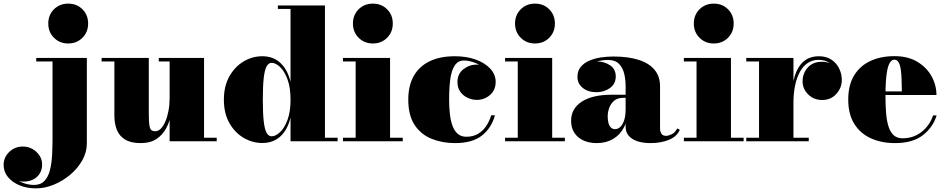

<svg xmlns="http://www.w3.org/2000/svg" viewBox="-184 -780 5218 1060"><path d="M14 260Q-34 260 -74.5 243.8Q-115 227.5 -139.5 198.2Q-164 169 -164 131Q-164 89 -133.2 59Q-102.5 29 -57 29Q-29.5 29 -5.5 42.2Q18.5 55.5 33.5 78Q48.5 100.5 48.5 128Q48.5 169.5 20.5 196Q-7.5 222.5 -55 222.5Q-84.5 222.5 -109 208Q-133.5 193.5 -148.2 172.2Q-163 151 -163 131H-144Q-144 163.5 -120.8 188.2Q-97.5 213 -63.5 227Q-29.5 241 3.5 241Q41 241 62 218.2Q83 195.5 92.2 157.5Q101.5 119.5 103.8 73Q106 26.5 106 -21V-440.5H16V-460H295.5V11.5Q295.5 60.5 270.2 105.2Q245 150 203.5 184.8Q162 219.5 112.5 239.8Q63 260 14 260ZM192.5 -540Q145.5 -540 114 -571.5Q82.5 -603 82.5 -650Q82.5 -697.5 114 -728.8Q145.5 -760 192.5 -760Q240 -760 271.2 -728.8Q302.5 -697.5 302.5 -650Q302.5 -603 271.2 -571.5Q240 -540 192.5 -540Z M593 10Q538 10 506.2 -9.8Q474.5 -29.5 461 -63.5Q447.5 -97.5 447.5 -141V-440.5H377V-460H637.5V-150.5Q637.5 -108.5 640.8 -88.2Q644 -68 651.8 -61.8Q659.5 -55.5 673.5 -55.5Q690 -55.5 704.2 -70Q718.5 -84.5 729.2 -110Q740 -135.5 746.2 -168.2Q752.5 -201 752.5 -237.5H770Q770 -199 762.2 -156Q754.5 -113 735.2 -75.2Q716 -37.5 681.5 -13.8Q647 10 593 10ZM752.5 0V-440.5H692.5V-460H942.5V-19.5H1012.5V0Z M1264 9.5Q1209.5 9.5 1161 -19Q1112.5 -47.5 1082.2 -101Q1052 -154.5 1052 -229.5Q1052 -304.5 1082.2 -358.2Q1112.5 -412 1161 -440.8Q1209.5 -469.5 1264 -469.5Q1324 -469.5 1363.8 -432.8Q1403.5 -396 1420 -328V-730.5H1350V-750H1610V-19.5H1680V0H1420V-131Q1403.5 -63 1363.8 -26.8Q1324 9.5 1264 9.5ZM1315.5 -27.5Q1337.5 -27.5 1361.8 -50Q1386 -72.5 1403 -117.2Q1420 -162 1420 -229.5Q1420 -297.5 1403 -342.8Q1386 -388 1361.8 -410.5Q1337.5 -433 1315.5 -433Q1298.5 -433 1287.8 -413.2Q1277 -393.5 1272 -349Q1267 -304.5 1267 -229.5Q1267 -154.5 1272 -110.2Q1277 -66 1287.8 -46.8Q1298.5 -27.5 1315.5 -27.5Z M1874.5 -540Q1827.5 -540 1796 -571.5Q1764.5 -603 1764.5 -650Q1764.5 -697.5 1796 -728.8Q1827.5 -760 1874.5 -760Q1922 -760 1953.2 -728.8Q1984.5 -697.5 1984.5 -650Q1984.5 -603 1953.2 -571.5Q1922 -540 1874.5 -540ZM1969.5 -460V-19.5H2039.5V0H1709.5V-19.5H1779.5V-440.5H1709.5V-460Z M2328.5 10Q2258 10 2199.2 -13.5Q2140.5 -37 2105.2 -89.8Q2070 -142.5 2070 -230Q2070 -307.5 2100.5 -361Q2131 -414.5 2188.5 -442Q2246 -469.5 2326.5 -469.5Q2392.5 -469.5 2443.5 -450.8Q2494.5 -432 2523.5 -400Q2552.5 -368 2552.5 -328Q2552.5 -282.5 2521.2 -255.5Q2490 -228.5 2448.5 -228.5Q2423.5 -228.5 2398.8 -239.5Q2374 -250.5 2357.8 -272.5Q2341.5 -294.5 2341.5 -327Q2341.5 -372 2374.2 -397.8Q2407 -423.5 2448.5 -423.5Q2488.5 -423.5 2520 -398.2Q2551.5 -373 2551.5 -328H2532.5Q2532.5 -353.5 2517.2 -375.2Q2502 -397 2478 -412.8Q2454 -428.5 2427 -437.2Q2400 -446 2377 -446Q2348.5 -446 2332 -425.8Q2315.5 -405.5 2307.8 -373.2Q2300 -341 2297.8 -303.2Q2295.5 -265.5 2295.5 -230Q2295.5 -187 2299.8 -149.8Q2304 -112.5 2314.5 -84.5Q2325 -56.5 2343.5 -40.8Q2362 -25 2390.5 -25Q2427 -25 2454 -40.5Q2481 -56 2499.2 -82.8Q2517.5 -109.5 2528 -143.5H2548.5Q2529 -72.5 2476 -31.2Q2423 10 2328.5 10Z M2769.5 -540Q2722.5 -540 2691 -571.5Q2659.5 -603 2659.5 -650Q2659.5 -697.5 2691 -728.8Q2722.5 -760 2769.5 -760Q2817 -760 2848.2 -728.8Q2879.5 -697.5 2879.5 -650Q2879.5 -603 2848.2 -571.5Q2817 -540 2769.5 -540ZM2864.5 -460V-19.5H2934.5V0H2604.5V-19.5H2674.5V-440.5H2604.5V-460Z M3407 10Q3366 10 3335 -0.2Q3304 -10.5 3287 -30.5Q3270 -50.5 3270 -80V-304.5Q3270 -340.5 3262 -373.5Q3254 -406.5 3233 -427.8Q3212 -449 3172 -449Q3152.5 -449 3128 -444.5Q3103.5 -440 3080.8 -429.2Q3058 -418.5 3043.2 -400.8Q3028.5 -383 3028.5 -356H3005Q3005 -393 3035.5 -417Q3066 -441 3108.5 -441Q3152 -441 3183.8 -419.8Q3215.5 -398.5 3215.5 -358Q3215.5 -317 3183.5 -294Q3151.5 -271 3108.5 -271Q3063 -271 3033.5 -294.5Q3004 -318 3004 -356Q3004 -388.5 3021.8 -410.2Q3039.5 -432 3068.8 -444.8Q3098 -457.5 3132.8 -462.8Q3167.5 -468 3202 -468Q3285.5 -468 3343 -449.2Q3400.5 -430.5 3430.2 -394Q3460 -357.5 3460 -304.5V-70Q3460 -53 3467.8 -41.5Q3475.5 -30 3494 -30Q3506 -30 3524.5 -38.8Q3543 -47.5 3555 -71L3569 -63.5Q3553.5 -26.5 3509.5 -8.2Q3465.5 10 3407 10ZM3111.5 10Q3046.5 10 3007.8 -23.2Q2969 -56.5 2969 -113.5Q2969 -180.5 3027.8 -218.8Q3086.5 -257 3193 -257H3316.5V-240H3257Q3225.5 -240 3206.5 -223.8Q3187.5 -207.5 3179.2 -184Q3171 -160.5 3171 -138Q3171 -115.5 3175.5 -99.8Q3180 -84 3189.2 -75.5Q3198.5 -67 3212 -67Q3226.5 -67 3239.8 -78.5Q3253 -90 3261.5 -115Q3270 -140 3270 -180.5H3283.5Q3283.5 -121 3261.5 -78.2Q3239.5 -35.5 3200.8 -12.8Q3162 10 3111.5 10Z M3756.5 -540Q3709.5 -540 3678 -571.5Q3646.5 -603 3646.5 -650Q3646.5 -697.5 3678 -728.8Q3709.5 -760 3756.5 -760Q3804 -760 3835.2 -728.8Q3866.5 -697.5 3866.5 -650Q3866.5 -603 3835.2 -571.5Q3804 -540 3756.5 -540ZM3851.5 -460V-19.5H3921.5V0H3591.5V-19.5H3661.5V-440.5H3591.5V-460Z M4185 -212Q4185 -268 4193 -315.2Q4201 -362.5 4218.8 -397Q4236.5 -431.5 4265.8 -450.5Q4295 -469.5 4337 -469.5Q4378.5 -469.5 4406.8 -450.2Q4435 -431 4449.2 -401Q4463.5 -371 4463.5 -339Q4463.5 -295 4433.2 -261.5Q4403 -228 4355.5 -228Q4308.5 -228 4277.8 -258.8Q4247 -289.5 4247 -330.5Q4247 -375 4275.2 -407Q4303.5 -439 4354.5 -439Q4386 -439 4410.5 -424.5Q4435 -410 4448.8 -387Q4462.5 -364 4462.5 -339H4443Q4443 -367 4430.5 -392.2Q4418 -417.5 4393.8 -433.5Q4369.5 -449.5 4334.5 -449.5Q4302 -449.5 4276.5 -433Q4251 -416.5 4233.2 -385.2Q4215.5 -354 4206 -310Q4196.5 -266 4196.5 -212ZM4196.5 -460V-19.5H4281V0H3936V-19.5H4006.5V-440.5H3936V-460Z M4757 10Q4681.5 10 4623.2 -16.8Q4565 -43.5 4532 -96.8Q4499 -150 4499 -230Q4499 -310 4531.2 -363.2Q4563.5 -416.5 4621 -443.2Q4678.5 -470 4754 -470Q4828.5 -470 4880.2 -439Q4932 -408 4959 -359Q4986 -310 4986 -255.5H4565.5V-275.5H4795Q4794.5 -310 4793.5 -341.5Q4792.5 -373 4788.8 -397.8Q4785 -422.5 4776.8 -436.5Q4768.5 -450.5 4754 -450.5Q4739.5 -450.5 4729.8 -435.5Q4720 -420.5 4714.5 -393.2Q4709 -366 4706.8 -329.5Q4704.5 -293 4704.5 -250Q4704.5 -196 4708.2 -152.8Q4712 -109.5 4722.2 -79Q4732.5 -48.5 4751 -32.5Q4769.5 -16.5 4799 -16.5Q4859.5 -16.5 4904.2 -52Q4949 -87.5 4967.5 -143H4987Q4967.5 -78 4911.5 -34Q4855.5 10 4757 10Z"/></svg>

Font: Bodoni Moda 11pt Black
Style: Regular
Weight: 900
Designer: Owen Earl
Foundry: indestructible type
Version: Version 2.004